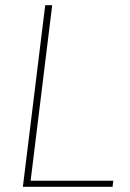

<svg xmlns="http://www.w3.org/2000/svg" viewBox="-20 -723 502 743"><path d="M418.5 -23.5 415.5 0H68.5L155 -703H182L98.5 -23.5Z"/></svg>

Font: Lato ExtraLight
Style: Italic
Weight: 275
Italic angle: -7°
Designer: Lukasz Dziedzic with Adam Twardoch and Botio Nikoltchev
Foundry: tyPoland Lukasz Dziedzic
Version: Version 2.015; 2015-08-06; http://www.latofonts.com/